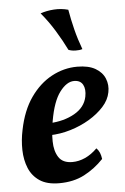

<svg xmlns="http://www.w3.org/2000/svg" viewBox="-52 -750 520 798"><g transform="rotate(-5 207.5 -351.5)"><path d="M163 9Q112 9 81.5 -11.5Q51 -32 37 -66Q23 -100 22 -141.5Q21 -183 30 -225Q46 -305 83.5 -358.5Q121 -412 172 -439.5Q223 -467 279 -467Q326 -467 354.5 -450.5Q383 -434 394 -407Q405 -380 399 -350Q393 -318 368 -290.5Q343 -263 307 -241.5Q271 -220 228 -207Q185 -194 141 -193L144 -243Q205 -246 249 -271Q293 -296 302 -340Q308 -371 297.5 -390Q287 -409 261 -409Q230 -409 201 -370.5Q172 -332 158 -251Q150 -207 150.5 -166.5Q151 -126 168 -100Q185 -74 225 -74Q252 -74 278.5 -86Q305 -98 329 -122Q338 -113 342.5 -102Q347 -91 349 -76Q313 -38 268 -14.5Q223 9 163 9ZM263 -706Q270 -665 280.5 -623Q291 -581 307 -538Q295 -534 278 -534.5Q261 -535 249 -540Q230 -579 204 -621.5Q178 -664 147 -701Q173 -710 203.5 -712Q234 -714 263 -706Z"/></g></svg>

Font: Vollkorn SemiBold
Style: Italic
Weight: 600
Italic angle: -11°
Designer: Friedrich Althausen
Foundry: Friedrich Althausen
Version: Version 5.000